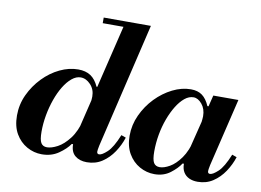

<svg xmlns="http://www.w3.org/2000/svg" viewBox="-80 -877 1373 1010"><g transform="rotate(10 606.0 -371.5)"><path d="M440 11Q401 11 377 -9Q353 -29 353 -70Q353 -82 356 -97.5Q359 -113 369 -153L514 -754H648L490 -87Q487 -74 486 -65.5Q485 -57 485 -54Q485 -41 497 -41Q512 -41 539.5 -66.5Q567 -92 595 -161L620 -152Q607 -111 582 -73.5Q557 -36 521.5 -12.5Q486 11 440 11ZM199 11Q157 11 119.5 -10Q82 -31 59 -70.5Q36 -110 36 -168Q36 -227 60.5 -279.5Q85 -332 125 -373.5Q165 -415 214 -438.5Q263 -462 312 -462Q352 -462 378.5 -444.5Q405 -427 422 -389H429L406 -298Q407 -309 408 -317Q409 -325 409 -334Q409 -372 385 -397.5Q361 -423 332 -423Q308 -423 285 -404Q262 -385 242.5 -353Q223 -321 208.5 -280Q194 -239 186 -194.5Q178 -150 178 -107Q178 -63 188 -46.5Q198 -30 220 -30Q244 -30 276 -47Q308 -64 338 -103Q368 -142 385 -208L353 -70H346Q327 -42 289 -15.5Q251 11 199 11ZM396 -724V-754H591V-724Z M801 11Q759 11 721.5 -10Q684 -31 661 -70.5Q638 -110 638 -166Q638 -224 662.5 -277Q687 -330 727 -371.5Q767 -413 816 -437.5Q865 -462 914 -462Q951 -462 974.5 -444.5Q998 -427 1014 -390H1021L998 -299Q999 -309 1000 -317.5Q1001 -326 1001 -333Q1001 -372 980 -397.5Q959 -423 935 -423Q910 -423 887.5 -404.5Q865 -386 845.5 -354.5Q826 -323 811 -282.5Q796 -242 788 -197Q780 -152 780 -107Q780 -63 790 -46.5Q800 -30 822 -30Q845 -30 875 -47Q905 -64 933 -103Q961 -142 977 -208L945 -70H938Q920 -42 885 -15.5Q850 11 801 11ZM1032 11Q1006 11 986.5 2Q967 -7 956 -25Q945 -43 945 -70Q945 -82 948 -97.5Q951 -113 961 -153L1035 -450H1169L1082 -87Q1079 -74 1078 -65.5Q1077 -57 1077 -54Q1077 -41 1089 -41Q1104 -41 1131.5 -66.5Q1159 -92 1187 -161L1212 -152Q1199 -111 1174 -73.5Q1149 -36 1113.5 -12.5Q1078 11 1032 11Z"/></g></svg>

Font: Libre Bodoni
Style: Italic
Weight: 400
Italic angle: -13°
Designer: Pablo Impallari, Rodrigo Fuenzalida
Foundry: Impallari Type
Version: Version 2.005;gftools[0.9.23]